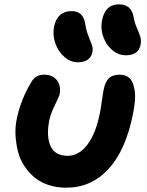

<svg xmlns="http://www.w3.org/2000/svg" viewBox="-20 -810 676 885"><path d="M560.1 -555.2Q525.9 -555.2 497.3 -579.3Q468.8 -603.5 455.8 -640.9Q442.9 -678.2 450.2 -715.8Q464.8 -790 527.8 -790Q586.9 -790 596.2 -730Q600.6 -704.6 610.8 -681.4Q621.1 -658.2 626.5 -641.6Q631.8 -625 627.9 -604Q618.7 -555.2 560.1 -555.2ZM338.9 -522.9Q305.2 -522.9 276.6 -547.9Q248 -572.8 234.9 -610.8Q221.7 -648.9 229 -686Q243.7 -758.8 310.1 -758.8Q337.4 -758.8 353.3 -743.7Q369.1 -728.5 374 -693.8Q378.4 -666.5 388.4 -642.1Q398.4 -617.7 403.8 -602.1Q409.2 -586.4 405.8 -569.8Q396 -522.9 338.9 -522.9ZM285.2 55.2Q240.7 55.2 202.9 42.5Q165 29.8 138.4 7.3Q111.8 -15.1 91.8 -45.7Q71.8 -76.2 62.7 -112.1Q53.7 -147.9 51.5 -187Q49.3 -226.1 58.1 -266.1Q77.1 -353.5 124 -431.2Q143.6 -465.8 183.1 -465.8Q222.7 -465.8 242.4 -440.2Q262.2 -414.6 254.9 -376Q252.4 -364.3 233.2 -325.9Q213.9 -287.6 207 -254.9Q192.9 -181.2 213.1 -136.5Q233.4 -91.8 292 -91.8Q344.2 -91.8 383.3 -144Q422.4 -196.3 440.9 -291Q445.8 -317.4 450.2 -349.9Q454.6 -382.3 458 -397.9Q464.8 -432.1 481.7 -449Q498.5 -465.8 532.2 -465.8Q562 -465.8 579.1 -447.8Q596.2 -429.7 601.3 -389.4Q606.4 -349.1 592.8 -284.2Q559.6 -117.2 480 -31Q400.4 55.2 285.2 55.2Z"/></svg>

Font: Shantell Sans Bouncy
Style: Bold Italic
Weight: 700
Italic angle: -11.31°
Designer: Stephen Nixon, Anya Danilova, Shantell Martin
Foundry: Arrow Type
Version: Version 1.006;[9816181b4]